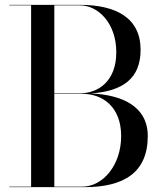

<svg xmlns="http://www.w3.org/2000/svg" viewBox="-20 -770 670 790"><path d="M328.5 0C489.5 0 588 -60 588 -210C588 -332 483.5 -380 353.5 -385.5C486 -394.5 558.5 -447.5 558.5 -565C558.5 -695 459.5 -750 308.5 -750H18.5V-748H108V-2H18.5V0ZM308.5 -748C384.5 -748 458.5 -674 458.5 -555C458.5 -436 384.5 -386 308.5 -386H203.5V-748ZM478.5 -210C478.5 -91 404 -2 318 -2H203.5V-384H318C404 -384 478.5 -329 478.5 -210Z"/></svg>

Font: Bodoni* 96pt
Style: Regular
Weight: 400
Version: Version 2.3